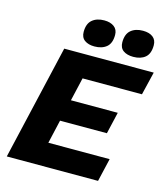

<svg xmlns="http://www.w3.org/2000/svg" viewBox="-125 -967 932 1065"><g transform="rotate(15 340.5 -434.5)"><path d="M14 0 167 -660H681L649 -527H308L277 -393H546L517 -268H248L217 -133H569L538 0ZM548 -715Q512 -715 490.5 -730.5Q469 -746 469 -778Q469 -825 495 -847Q521 -869 564 -869Q600 -869 621 -853Q642 -837 642 -806Q642 -758 616.5 -736.5Q591 -715 548 -715ZM325 -715Q290 -715 268.5 -730.5Q247 -746 247 -778Q247 -825 273 -847Q299 -869 342 -869Q377 -869 398.5 -853Q420 -837 420 -806Q420 -758 394 -736.5Q368 -715 325 -715Z"/></g></svg>

Font: Work Sans
Style: Bold Italic
Weight: 700
Italic angle: -13°
Designer: Wei Huang
Foundry: Wei Huang
Version: Version 2.010; ttfautohint (v1.8.3)